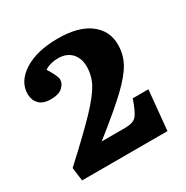

<svg xmlns="http://www.w3.org/2000/svg" viewBox="-116 -935 637 658"><g transform="rotate(-30 202.5 -605.5)"><path d="M25.9 -374 19 -426.8Q115.2 -515.1 158.7 -561.3Q202.1 -607.4 218.5 -638.2Q234.9 -668.9 234.9 -704.1Q234.9 -737.8 215.8 -757.8Q196.8 -777.8 163.1 -777.8Q132.3 -777.8 109.9 -763.2Q133.8 -725.6 133.8 -710.9Q133.8 -694.8 118.9 -681.4Q104 -668 73.2 -668Q42 -668 27.1 -683.8Q12.2 -699.7 12.2 -723.1Q12.2 -772.5 62.7 -804.7Q113.3 -836.9 196.8 -836.9Q277.3 -836.9 321.3 -804Q365.2 -771 365.2 -715.8Q365.2 -677.2 347.4 -644.5Q329.6 -611.8 285.9 -570.1Q242.2 -528.3 150.9 -456.1H244.1Q274.9 -456.1 287.8 -469.7Q300.8 -483.4 316.9 -530.8H378.9L363.8 -374Z"/></g></svg>

Font: Literata Book
Style: Bold
Weight: 700
Designer: Latin by Veronika Burian and Jose Scaglione. Greek by Irene Vlachou. Cyrillic by Vera Evstafieva
Foundry: TypeTogether
Version: Version 2.003;PS 002.003;hotconv 1.0.88;makeotf.lib2.5.64775